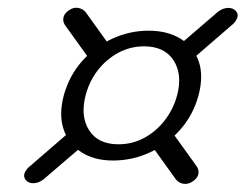

<svg xmlns="http://www.w3.org/2000/svg" viewBox="-20 -584 628 491"><path d="M269 -173.5Q318.5 -173.5 363.2 -194.2Q408 -215 441 -252.5Q474 -290 487.5 -339.5Q501 -390 488.2 -427Q475.5 -464 442 -484.8Q408.5 -505.5 360 -505.5Q311.5 -505.5 267 -485Q222.5 -464.5 190 -427.8Q157.5 -391 143.5 -341.5Q130 -291.5 142.5 -253.8Q155 -216 188 -194.8Q221 -173.5 269 -173.5ZM283 -215Q230.5 -215 207.8 -251Q185 -287 199 -340.5Q208.5 -376.5 230.2 -404.5Q252 -432.5 282.5 -449Q313 -465.5 348.5 -465.5Q400.5 -465.5 423.8 -429.8Q447 -394 433 -340.5Q423.5 -305 401.5 -276.5Q379.5 -248 349 -231.5Q318.5 -215 283 -215ZM473.5 -120.5Q486 -129 487.5 -140Q489 -151 482 -160L415.5 -252.5L363.5 -217.5L430 -125Q437.5 -116 449.2 -114Q461 -112 473.5 -120.5ZM156 -557.5Q143.5 -549 142 -538Q140.5 -527 147.5 -518L214 -425.5L265.5 -460.5L199 -553Q192 -561.5 180 -563.8Q168 -566 156 -557.5ZM46 -123.5Q53 -115 66.2 -115.5Q79.5 -116 91.5 -125.5L199.5 -218L167 -254.5L59.5 -161.5Q47.5 -152.5 43.2 -142.2Q39 -132 46 -123.5ZM583.5 -555.5Q576.5 -564 563.2 -563.8Q550 -563.5 537.5 -554L430 -461.5L462.5 -424.5L570 -517.5Q582 -526.5 586.2 -537Q590.5 -547.5 583.5 -555.5Z"/></svg>

Font: Fraunces Medium
Style: Italic
Weight: 500
Italic angle: -16°
Version: Version 1.000;[b76b70a41]